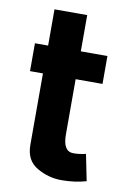

<svg xmlns="http://www.w3.org/2000/svg" viewBox="-77 -691 500 746"><g transform="rotate(10 173.0 -318.5)"><path d="M76 -108V-390H25V-500H77V-643H206V-500H311V-390H205V-172Q205 -105 246 -105Q269 -105 295 -111L316 -7Q270 6 218.5 6Q167 6 121.5 -20.5Q76 -47 76 -108Z"/></g></svg>

Font: Gudea
Style: Bold
Weight: 700
Designer: Agustina Mingote
Foundry: Agustina Mingote
Version: Version 1.002